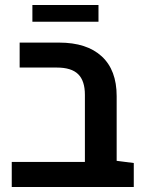

<svg xmlns="http://www.w3.org/2000/svg" viewBox="-20 -753 578 773"><path d="M27.3 0V-101.1H321.8L449.7 -105.5L518.6 -96.7V0ZM321.8 -29.3V-371.1Q321.8 -427.7 294.7 -454.3Q267.6 -481 209 -481H59.1V-581.5H217.8Q329.6 -581.5 389.6 -526.1Q449.7 -470.7 449.7 -366.2V-29.3ZM110.4 -665.5V-732.9H376.5V-665.5Z"/></svg>

Font: Heebo SemiBold
Style: Regular
Weight: 600
Designer: Oded Ezer
Foundry: Ezer Type House
Version: Version 3.100